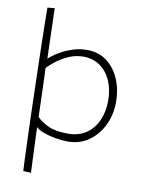

<svg xmlns="http://www.w3.org/2000/svg" viewBox="-96 -757 791 1023"><g transform="rotate(10 300.0 -245.0)"><path d="M143.5 197.5 101.5 195.5Q100 178 98.2 129.2Q96.5 80.5 94 10.8Q91.5 -59 89.2 -140Q87 -221 84.8 -304Q82.5 -387 80.8 -462.5Q79 -538 78 -596Q77 -654 77 -684.5L116 -688Q116 -685 116.8 -657.2Q117.5 -629.5 118.8 -588Q120 -546.5 121.2 -500.8Q122.5 -455 124 -416Q127.5 -420.5 144.5 -433.8Q161.5 -447 189 -462Q216.5 -477 251.2 -488Q286 -499 325 -499Q387.5 -499 432 -465.5Q476.5 -432 500.5 -375.8Q524.5 -319.5 524.5 -252Q524.5 -184 497 -126.8Q469.5 -69.5 420.5 -35Q371.5 -0.5 307 -0.5Q277 -0.5 241.8 -6.5Q206.5 -12.5 176.8 -23.2Q147 -34 133.5 -48Q133.5 -42 134.5 -18Q135.5 6 136.8 39Q138 72 139.5 105.2Q141 138.5 142 163.8Q143 189 143.5 197.5ZM301 -42Q359.5 -42 399.8 -70Q440 -98 461 -145.5Q482 -193 482 -252Q482 -312.5 461.2 -359.5Q440.5 -406.5 402 -433.5Q363.5 -460.5 310.5 -460.5Q268.5 -460.5 229.5 -442.5Q190.5 -424.5 162.2 -401.8Q134 -379 123 -365Q123.5 -358.5 124.5 -332Q125.5 -305.5 126.8 -269.2Q128 -233 129 -197Q130 -161 131 -134.8Q132 -108.5 132 -102.5Q153.5 -80 192.5 -61Q231.5 -42 301 -42Z"/></g></svg>

Font: Grandstander Thin
Style: Regular
Weight: 100
Designer: Tyler Finck
Foundry: Etcetera Type Co
Version: Version 1.200; ttfautohint (v1.8.3)